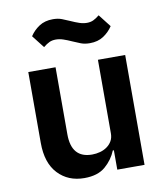

<svg xmlns="http://www.w3.org/2000/svg" viewBox="-84 -807 767 888"><g transform="rotate(-10 300.0 -362.5)"><path d="M397 -91H392Q375 -49 339.5 -18.5Q304 12 241 12Q165 12 117.5 -38.5Q70 -89 70 -183V-516H198V-201Q198 -89 295 -89Q314 -89 332.5 -94Q351 -99 365.5 -109.5Q380 -120 388.5 -135Q397 -150 397 -171V-516H525V0H397ZM374 -598Q350 -598 332 -605Q314 -612 296 -620Q274 -630 256 -636Q238 -642 221 -642Q204 -642 191 -636Q178 -630 162 -617L116 -676Q133 -702 159.5 -719.5Q186 -737 224 -737Q248 -737 266 -730Q284 -723 302 -715Q324 -705 342 -699Q360 -693 377 -693Q394 -693 407 -699Q420 -705 436 -718L482 -659Q465 -633 438.5 -615.5Q412 -598 374 -598Z"/></g></svg>

Font: IBM Plex Mono SemiBold
Style: Regular
Weight: 600
Monospace: yes
Designer: Mike Abbink, Paul van der Laan, Pieter van Rosmalen
Foundry: Bold Monday
Version: Version 2.3